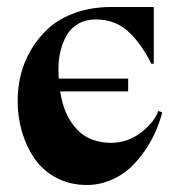

<svg xmlns="http://www.w3.org/2000/svg" viewBox="-20 -510 508 542"><path d="M414.1 -330.1H407.2Q377.4 -389.6 340.6 -422.4Q303.7 -455.1 250 -455.1Q222.2 -455.1 201.2 -443.1Q180.2 -431.2 168.5 -410.6Q156.7 -390.1 150.9 -366.5Q145 -342.8 145 -315.9Q145 -296.9 146 -288.1H341.8V-252H149.9Q157.7 -200.7 179.7 -167.2Q201.7 -133.8 230.2 -120.4Q258.8 -106.9 293.9 -106.9Q340.8 -106.9 378.4 -136.2Q416 -165.5 426.8 -196.8L438 -192.9Q431.2 -166.5 419.9 -140.1Q408.7 -113.8 389.6 -85.7Q370.6 -57.6 347.7 -36.4Q324.7 -15.1 292.7 -1.5Q260.7 12.2 225.1 12.2Q177.7 12.2 139.6 -7.8Q101.6 -27.8 78.1 -61.5Q54.7 -95.2 42.2 -137.2Q29.8 -179.2 29.8 -225.1Q29.8 -262.2 38.6 -298.6Q47.4 -335 67.9 -369.9Q88.4 -404.8 118.2 -431.4Q147.9 -458 193.4 -474.1Q238.8 -490.2 293.9 -490.2H414.1Z"/></svg>

Font: Bluu Next
Style: Bold
Weight: 700
Designer: Jean-Baptiste Morizot, Igor Stepanchenko (Cyrillic)
Foundry: Igor Stepanchenko
Version: Version 1.005